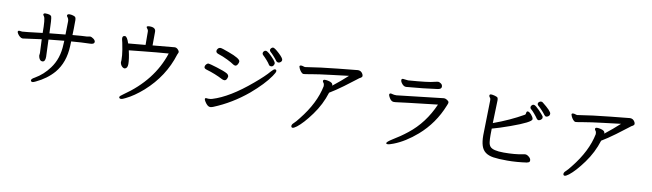

<svg xmlns="http://www.w3.org/2000/svg" viewBox="-43 -1394 7085 2085"><g transform="rotate(10 3500.0 -351.0)"><path d="M333 53.2Q312 53.2 312 36.1Q312 21 349.1 1Q439.9 -51.8 503.9 -139.2Q586.9 -250 591.8 -409.2Q591.8 -424.8 594.2 -448.2Q538.1 -443.8 422.9 -431.2L430.2 -242.2Q430.2 -186 397 -186Q370.1 -186 357.9 -224.1L354 -242.2L356.9 -271Q356.9 -292 350.1 -421.9L144 -394Q128.9 -394 113.5 -406.5Q98.1 -418.9 88.6 -434.1Q79.1 -449.2 79.1 -457Q79.1 -470.2 96.2 -470.2L126 -466.8Q148.9 -466.8 348.1 -491.2Q348.1 -647 331.1 -669.9Q319.8 -684.1 319.8 -692.9Q325.2 -705.1 340.8 -705.1Q398.9 -705.1 408 -683.6Q417 -662.1 420.9 -500L595.2 -517.1Q598.1 -613.8 598.1 -661.1Q598.1 -691.9 582 -709Q575.2 -716.8 575.2 -726.1Q579.1 -741.2 602.1 -741.2Q620.1 -741.2 641.1 -735.1Q662.1 -729 667.5 -719.5Q672.9 -710 673.8 -690.9Q673.8 -587.9 670.9 -524.9Q783.2 -535.2 829.1 -536.1L862.8 -542Q877.9 -542 898.9 -527.1Q919.9 -512.2 921.9 -495.1Q921.9 -465.8 874 -465.8Q784.2 -463.9 668.9 -454.1Q667 -423.8 667 -404.8Q660.2 -220.2 560.1 -102.1Q483.9 -14.2 366.2 41Q341.8 53.2 333 53.2Z M1311 66.9Q1288.1 66.9 1288.1 49.8Q1288.1 39.1 1325.2 14.2Q1634.8 -198.2 1734.9 -508.8Q1603 -499 1454.1 -483.4Q1305.2 -467.8 1301.8 -467.8Q1323.2 -376 1323.2 -319.8Q1323.2 -272 1292 -266.1Q1273.9 -266.1 1258.5 -283.4Q1243.2 -300.8 1240.2 -326.2L1242.2 -348.1Q1242.2 -400.9 1231.7 -462.9Q1221.2 -524.9 1217.8 -537.1Q1208 -573.2 1208 -585.9Q1208 -612.8 1234.9 -612.8Q1258.8 -612.8 1282.2 -540Q1338.9 -543.9 1471.2 -557.1L1470.2 -705.1Q1470.2 -722.2 1459.7 -732.7Q1449.2 -743.2 1449.2 -752.9Q1453.1 -763.2 1481.9 -763.2Q1547.9 -763.2 1547.9 -715.8L1546.9 -564.9Q1771 -586.9 1788.1 -586.9Q1808.1 -586.9 1823.5 -570.6Q1838.9 -554.2 1838.9 -544.9Q1838.9 -535.2 1834.5 -528.1Q1830.1 -521 1828.1 -514.2Q1751 -263.2 1545.9 -80.1Q1448.2 5.9 1358.9 48.8Q1323.2 66.9 1311 66.9Z M2379.9 -328.1Q2369.1 -328.1 2355 -334Q2269 -378.9 2171.9 -407.2Q2143.1 -415 2143.1 -433.1Q2143.1 -448.2 2155 -462.2Q2167 -476.1 2181.2 -476.1Q2191.9 -476.1 2274.9 -450.9Q2357.9 -425.8 2393.1 -405.8Q2414.1 -392.1 2414.1 -372.1Q2404.8 -328.1 2379.9 -328.1ZM2278.8 -14.2Q2249 -14.2 2219.2 -62Q2207 -82 2207 -89.8Q2207 -102.1 2220.2 -102.1Q2231.9 -102.1 2244.1 -100.1Q2272 -100.1 2287.1 -106Q2471.2 -162.1 2703.1 -358.9Q2813 -451.2 2860.8 -508.8Q2888.2 -540 2901.9 -540Q2918.9 -540 2918.9 -522Q2918.9 -507.8 2889.2 -464.8Q2821.8 -366.2 2680.2 -245.1Q2509.8 -103 2311 -22Q2290 -14.2 2278.8 -14.2ZM2265.1 -598.1Q2240.2 -606.9 2240.2 -627Q2240.2 -640.1 2251.2 -653.1Q2262.2 -666 2279.8 -666Q2294.9 -666 2374 -636.2Q2504.9 -588.9 2504.9 -556.2Q2504.9 -541 2493.9 -522.9Q2482.9 -504.9 2469 -504.9Q2455.1 -504.9 2439.5 -516.8Q2423.8 -528.8 2372.3 -554.4Q2320.8 -580.1 2265.1 -598.1ZM2853 -564.9Q2834 -564.9 2826.4 -579.6Q2818.8 -594.2 2793 -623.5Q2767.1 -652.8 2747.1 -670.9Q2738.8 -679.2 2738.8 -690.2Q2738.8 -701.2 2747.8 -711.2Q2756.8 -721.2 2769 -721.2Q2793.9 -721.2 2865.2 -642.1Q2887.2 -615.2 2887.2 -602.1Q2887.2 -591.8 2878.7 -578.4Q2870.1 -564.9 2853 -564.9ZM2923.8 -619.1Q2910.2 -619.1 2900.9 -628.9Q2887.2 -648.9 2861.1 -678Q2835 -707 2823 -716.6Q2811 -726.1 2811 -737.8Q2811 -749 2821 -759Q2831.1 -769 2840.8 -769Q2857.9 -769 2909.4 -721.4Q2960.9 -673.8 2960.9 -652.8Q2960.9 -639.2 2949 -629.2Q2937 -619.1 2923.8 -619.1Z M3200.2 51.8Q3183.1 51.8 3183.1 33.2Q3183.1 17.1 3203.6 -1Q3224.1 -19 3258.8 -64Q3416 -259.8 3454.1 -452.1Q3454.1 -477.1 3445.1 -487.1Q3436 -497.1 3436 -505.9Q3436 -522 3457 -522Q3472.2 -522 3491.2 -518.1Q3543.9 -507.8 3543.9 -477.1V-472.2Q3544.9 -472.2 3544.9 -474.1Q3632.8 -543 3705.1 -609.9Q3659.2 -604 3516.1 -586.9Q3373 -569.8 3301 -556.9Q3229 -543.9 3215.8 -543.9Q3201.2 -543.9 3187 -560.5Q3172.9 -577.1 3165 -594.5Q3157.2 -611.8 3157.2 -616.2Q3157.2 -629.9 3174.8 -629.9Q3187 -629.9 3199 -625.5Q3210.9 -621.1 3219.2 -621.1Q3380.9 -647 3576.4 -666.5Q3772 -686 3791 -688Q3825.2 -688 3842.8 -657.2Q3850.1 -646 3850.1 -632.8Q3850.1 -618.2 3819.8 -604Q3814 -601.1 3785.4 -577.6Q3756.8 -554.2 3671.9 -491.7Q3586.9 -429.2 3523.9 -392.1Q3481.9 -256.8 3396.5 -139.9Q3311 -22.9 3244.1 28.8Q3212.9 51.8 3200.2 51.8Z M4249 48.8Q4230 48.8 4230 39.1Q4230 24.9 4289.1 -12.2Q4371.1 -61 4446.8 -121.1Q4617.2 -254.9 4710.9 -470.2Q4666 -465.8 4388.2 -433.1Q4264.2 -418 4255.6 -416.5Q4247.1 -415 4232.9 -415Q4201.2 -415 4179.2 -459Q4169.9 -476.1 4169.9 -484.9Q4169.9 -498 4184.1 -500Q4193.8 -500 4207.5 -495.6Q4221.2 -491.2 4249 -491.2L4764.2 -549.8Q4780.8 -549.8 4799.8 -537.4Q4818.8 -524.9 4818.8 -513.2Q4818.8 -502 4814.9 -494.4Q4811 -486.8 4808.1 -477.1Q4726.1 -270 4562 -127Q4435.1 -17.1 4310.1 30.8Q4262.2 48.8 4249 48.8ZM4335 -599.1Q4306.2 -599.1 4282.2 -634.8Q4272 -649.9 4272 -663.1Q4272 -679.2 4290 -679.2L4345.2 -672.9Q4574.2 -689.9 4629.9 -707Q4662.1 -714.8 4672.1 -714.8Q4682.1 -714.8 4700.7 -702.9Q4719.2 -690.9 4719.2 -668Q4719.2 -642.1 4679.2 -636.2Q4532.2 -615.2 4335 -599.1Z M5815.9 -493.2Q5803.2 -493.2 5793.9 -505.9Q5780.8 -525.9 5756.3 -554.9Q5731.9 -584 5711.9 -600.1Q5705.1 -606 5705.1 -618.2Q5705.1 -627.9 5714.1 -638.4Q5723.1 -648.9 5735.8 -648.9Q5747.1 -648.9 5765.1 -634Q5783.2 -619.1 5801.5 -600.1Q5819.8 -581.1 5834 -564.5Q5848.1 -547.9 5851.1 -543Q5854 -538.1 5854 -526.9Q5854 -514.2 5841.1 -503.7Q5828.1 -493.2 5815.9 -493.2ZM5252.9 -229 5261.2 -610.8Q5261.2 -628.9 5258.1 -635Q5254.9 -641.1 5249 -648.4Q5243.2 -655.8 5243.2 -664.1Q5243.2 -679.2 5262.2 -679.2Q5275.9 -679.2 5303 -672.1Q5330.1 -665 5335 -655Q5339.8 -645 5339.8 -627.9L5332 -376Q5511.2 -440.9 5658.2 -524.9Q5666 -528.8 5667.5 -536.4Q5668.9 -543.9 5670.4 -553.5Q5671.9 -563 5682.1 -566.9Q5708 -566.9 5738.8 -521Q5750 -504.9 5750 -492.2Q5750 -458 5526.9 -377.9Q5403.8 -334 5331.1 -314.9L5330.1 -245.1Q5330.1 -199.2 5334 -167.7Q5337.9 -136.2 5353 -118.2Q5383.8 -81.1 5503.9 -81.1Q5625 -81.1 5713.9 -99.1Q5727.1 -103 5740 -103Q5752.9 -103 5767.1 -94.2Q5801.8 -71.8 5801.8 -46.9Q5801.8 -29.8 5790.3 -24.9Q5778.8 -20 5770 -18.1Q5657.2 -2 5557.1 -2Q5457 -2 5402.6 -10.5Q5348.1 -19 5315.2 -43.5Q5282.2 -67.9 5267.6 -113Q5252.9 -158.2 5252.9 -229ZM5891.1 -545.9Q5877.9 -545.9 5867.4 -561Q5856.9 -576.2 5832 -603.5Q5807.1 -630.9 5784.2 -649.9Q5775.9 -658.2 5775.9 -668Q5775.9 -679.2 5786.4 -688Q5796.9 -696.8 5809.1 -696.8Q5819.8 -696.8 5827.1 -690.9Q5928.2 -611.8 5928.2 -584Q5928.2 -564.9 5915 -555.4Q5901.9 -545.9 5891.1 -545.9Z M6200.2 51.8Q6183.1 51.8 6183.1 33.2Q6183.1 17.1 6203.6 -1Q6224.1 -19 6258.8 -64Q6416 -259.8 6454.1 -452.1Q6454.1 -477.1 6445.1 -487.1Q6436 -497.1 6436 -505.9Q6436 -522 6457 -522Q6472.2 -522 6491.2 -518.1Q6543.9 -507.8 6543.9 -477.1V-472.2Q6544.9 -472.2 6544.9 -474.1Q6632.8 -543 6705.1 -609.9Q6659.2 -604 6516.1 -586.9Q6373 -569.8 6301 -556.9Q6229 -543.9 6215.8 -543.9Q6201.2 -543.9 6187 -560.5Q6172.9 -577.1 6165 -594.5Q6157.2 -611.8 6157.2 -616.2Q6157.2 -629.9 6174.8 -629.9Q6187 -629.9 6199 -625.5Q6210.9 -621.1 6219.2 -621.1Q6380.9 -647 6576.4 -666.5Q6772 -686 6791 -688Q6825.2 -688 6842.8 -657.2Q6850.1 -646 6850.1 -632.8Q6850.1 -618.2 6819.8 -604Q6814 -601.1 6785.4 -577.6Q6756.8 -554.2 6671.9 -491.7Q6586.9 -429.2 6523.9 -392.1Q6481.9 -256.8 6396.5 -139.9Q6311 -22.9 6244.1 28.8Q6212.9 51.8 6200.2 51.8Z"/></g></svg>

Font: LXGW WenKai Mono GB Screen
Style: Regular
Weight: 400
Monospace: yes
Designer: LXGW / Fontworks Inc.
Foundry: LXGW / Fontworks Inc.
Version: Version 1.510;January 18,2025